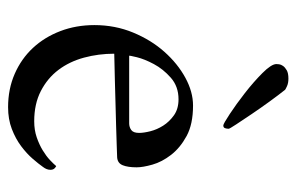

<svg xmlns="http://www.w3.org/2000/svg" viewBox="-146 -562 716 463"><g transform="rotate(90 211.5 -330.0)"><path d="M219 -403Q188 -403 167 -384.5Q146 -366 134 -343.5Q122 -321 117.5 -302.5Q113 -284 114 -284H277Q286 -284 293 -289Q300 -294 300 -308Q300 -319 296 -335Q292 -351 282.5 -366Q273 -381 257.5 -392Q242 -403 219 -403ZM234 -438Q279 -438 307.5 -422.5Q336 -407 353 -385Q370 -363 376.5 -340Q383 -317 383 -302Q383 -281 378 -268.5Q373 -256 359 -255Q352 -255 331 -254Q310 -253 283.5 -252.5Q257 -252 227.5 -251Q198 -250 172.5 -249.5Q147 -249 129.5 -248.5Q112 -248 109 -248Q109 -210 118.5 -175Q128 -140 148 -113.5Q168 -87 199 -71Q230 -55 272 -55Q293 -55 310.5 -61Q328 -67 342 -75.5Q356 -84 365.5 -93Q375 -102 380 -108Q381 -108 385 -104.5Q389 -101 389 -94Q389 -85 382 -76Q375 -66 362.5 -51.5Q350 -37 332 -23.5Q314 -10 290.5 -1Q267 8 238 8Q194 8 157.5 -8Q121 -24 95 -52Q69 -80 54.5 -118Q40 -156 40 -200Q40 -250 58 -293.5Q76 -337 104.5 -369Q133 -401 167 -419.5Q201 -438 234 -438ZM169 -668Q180 -668 187.5 -664.5Q195 -661 196 -660Q208 -645 224 -623Q240 -601 254.5 -579.5Q269 -558 279.5 -542Q290 -526 290 -524Q290 -519 288.5 -515Q287 -511 282 -511Q278 -511 254.5 -526.5Q231 -542 204 -563Q177 -584 155.5 -605.5Q134 -627 134 -639Q134 -641 134.5 -645.5Q135 -650 138.5 -655Q142 -660 149 -664Q156 -668 169 -668Z"/></g></svg>

Font: Vermiglione
Style: Regular
Weight: 400
Version: Version 1.000